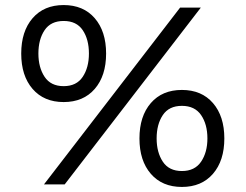

<svg xmlns="http://www.w3.org/2000/svg" viewBox="-20 -730 972 760"><path d="M700 -53Q751 -53 776 -90Q801 -127 801 -182Q801 -238 776 -274.5Q751 -311 700 -311Q649 -311 624.5 -274.5Q600 -238 600 -182Q600 -127 624.5 -90Q649 -53 700 -53ZM700 10Q622 10 577 -42Q532 -94 532 -182Q532 -270 577 -322Q622 -374 700 -374Q778 -374 823 -322Q868 -270 868 -182Q868 -94 823 -42Q778 10 700 10ZM232 -389Q283 -389 307.5 -426Q332 -463 332 -518Q332 -574 307.5 -610.5Q283 -647 232 -647Q181 -647 156.5 -610.5Q132 -574 132 -518Q132 -463 156.5 -426Q181 -389 232 -389ZM232 -326Q154 -326 109 -378Q64 -430 64 -518Q64 -606 109 -658Q154 -710 232 -710Q310 -710 355 -658Q400 -606 400 -518Q400 -430 355 -378Q310 -326 232 -326ZM693 -700H775L236 0H154Z"/></svg>

Font: Haskoy
Style: Regular
Weight: 400
Designer: Ertekin Erdin
Foundry: Ertekin Erdin
Version: Version 1.500